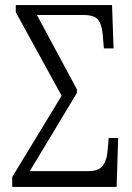

<svg xmlns="http://www.w3.org/2000/svg" viewBox="-20 -734 519 754"><path d="M28 0V-39L222 -358L42 -686V-714H420L426 -544H388L383 -602Q380 -636 366 -655.5Q352 -675 308 -675H125L282 -383V-369L97 -62H327Q367 -62 383 -82.5Q399 -103 402 -137L407 -192H444L438 0Z"/></svg>

Font: Noto Serif Condensed Light
Style: Regular
Weight: 300
Width: 3
Designer: Monotype Design Team
Foundry: Monotype Imaging Inc.
Version: Version 2.013